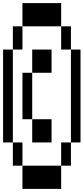

<svg xmlns="http://www.w3.org/2000/svg" viewBox="-20 -1050 540 1240"><path d="M375 -880H125V-1030H375ZM125 -730H63V-880H125ZM375 -730V-880H438V-730ZM63 -730V-130H0V-730ZM188 -730H313V-580H188ZM500 -730V-130H438V-730ZM125 -580H188V-280H125ZM188 -130V-280H313V-130ZM125 -130V20H63V-130ZM375 -130H438V20H375ZM125 20H375V170H125Z"/></svg>

Font: 2P VHS
Style: Regular
Weight: 400
Designer: CodeMan38
Foundry: CodeMan38
Version: Version 3.000